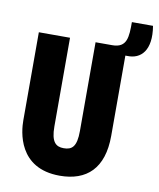

<svg xmlns="http://www.w3.org/2000/svg" viewBox="-88 -857 776 940"><g transform="rotate(10 300.0 -387.0)"><path d="M273 14C407 14 488 -60 488 -222V-621H497C565 -618 616 -668 596 -788H491C491 -715 490 -660 416 -660H333V-219C333 -140 310 -122 269 -122C230 -122 206 -142 206 -219V-660H51V-222C51 -168 66 14 273 14Z"/></g></svg>

Font: Bricolage Grotesque 10pt Condensed ExtraBold
Style: Regular
Weight: 800
Width: 3
Designer: Mathieu Triay
Foundry: Atelier Triay
Version: Version 1.000;gftools[0.9.29]